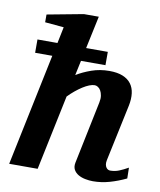

<svg xmlns="http://www.w3.org/2000/svg" viewBox="-84 -804 733 882"><g transform="rotate(10 282.5 -362.5)"><path d="M563 -27.8Q525.4 -9.8 487.1 1.2Q448.7 12.2 409.2 12.2Q391.6 12.2 373.3 8.5Q355 4.9 340.8 -3.4Q326.7 -11.7 319.3 -25.1Q312 -38.6 315.9 -58.1L376 -349.1Q379.9 -367.2 377.7 -381.1Q375.5 -395 370.1 -404.5Q364.7 -414.1 356.9 -418.9Q349.1 -423.8 341.8 -423.8Q330.6 -423.8 316.4 -418.2Q302.2 -412.6 286.6 -402.6Q271 -392.6 254.6 -379.2Q238.3 -365.7 223.1 -350.1L149.9 0H17.1L126 -522.9H45.9V-585H139.2L154.8 -661.1L66.9 -668.9V-705.1L235.8 -736.8H305.2L272.9 -585H374V-522.9H259.8L245.1 -454.1Q275.4 -472.7 314 -486.3Q352.5 -500 397 -500Q434.6 -500 459.5 -489.7Q484.4 -479.5 498.3 -460.9Q512.2 -442.4 515.4 -416.3Q518.6 -390.1 512.2 -358.9L456.1 -94.2Q453.6 -81.5 455.3 -73.2Q457 -64.9 460.9 -59.6Q464.8 -54.2 469.7 -52Q474.6 -49.8 479 -49.8Q501 -49.8 520.3 -57.6Q539.6 -65.4 562 -78.1Z"/></g></svg>

Font: Charis SIL Eur
Style: Bold Italic
Weight: 700
Italic angle: -11°
Foundry: SIL International
Version: Version 5.000